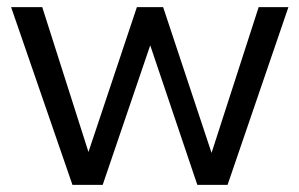

<svg xmlns="http://www.w3.org/2000/svg" viewBox="-20 -520 842 540"><path d="M707.5 -500H791.2L620 0H535L402.5 -392.5L268.8 0H183.8L11.2 -500H98.8L228.8 -92.5L365 -500H438.8L575 -90Z"/></svg>

Font: Now Alt
Style: Regular
Weight: 400
Designer: Alfredo Marco Pradil
Foundry: Alfredo Marco Pradil
Version: Version 1.002;PS 001.002;hotconv 1.0.88;makeotf.lib2.5.64775